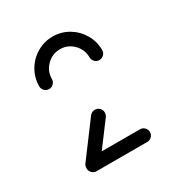

<svg xmlns="http://www.w3.org/2000/svg" viewBox="-86 -723 363 398"><g transform="rotate(-30 95.0 -523.5)"><path d="M18.9 -394.4Q18.9 -400.7 23.3 -405.2Q27.8 -409.6 34.1 -409.6H155.2Q161.5 -409.6 165.9 -405.2Q170.4 -400.7 170.4 -394.4Q170.4 -388.1 165.9 -383.7Q161.5 -379.3 155.2 -379.3H34.1Q27.8 -379.3 23.3 -383.7Q18.9 -388.1 18.9 -394.4ZM34.1 -380.4Q27.8 -380.4 23.3 -384.8Q18.9 -389.3 18.9 -395.6Q18.9 -400.7 21.9 -404.8L82.2 -485.6Q87 -491.5 94.4 -491.5Q100.7 -491.5 105.2 -487Q109.6 -482.6 109.6 -476.3Q109.6 -471.1 106.7 -467L46.3 -386.3Q41.5 -380.4 34.1 -380.4ZM34.1 -575.9Q27.8 -575.9 23.3 -580.4Q18.9 -584.8 18.9 -591.1Q18.9 -611.5 29.1 -628.9Q39.3 -646.3 56.7 -656.5Q74.1 -666.7 94.4 -666.7Q114.8 -666.7 132 -656.5Q149.3 -646.3 159.4 -628.9Q169.6 -611.5 169.6 -591.1Q169.6 -584.8 165.2 -580.4Q160.7 -575.9 154.4 -575.9Q148.1 -575.9 143.7 -580.4Q139.3 -584.8 139.3 -591.1Q139.3 -609.6 126.1 -623Q113 -636.3 94.4 -636.3Q75.9 -636.3 62.6 -623Q49.3 -609.6 49.3 -591.1Q49.3 -584.8 44.8 -580.4Q40.4 -575.9 34.1 -575.9Z"/></g></svg>

Font: 26F Galaxy Sans Light
Style: Regular
Weight: 300
Designer: C₂₉H₂₅N₃O₅
Version: Version 1.100